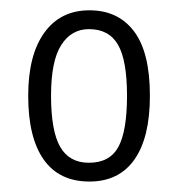

<svg xmlns="http://www.w3.org/2000/svg" viewBox="-20 -742 342 369"><path d="M268.1 -558.1Q268.1 -477.5 238.3 -435.3Q208.5 -393.1 151.9 -393.1Q93.8 -393.1 64 -435.3Q34.2 -477.5 34.2 -558.1Q34.2 -636.2 65.2 -679.2Q96.2 -722.2 151.9 -722.2Q207 -722.2 237.5 -681.9Q268.1 -641.6 268.1 -558.1ZM78.1 -558.1Q78.1 -490.2 95.7 -459.7Q113.3 -429.2 150.9 -429.2Q190.9 -429.2 207.5 -459.7Q224.1 -490.2 224.1 -558.1Q224.1 -626 206.8 -656Q189.5 -686 150.9 -686Q117.2 -686 97.7 -655.5Q78.1 -625 78.1 -558.1Z"/></svg>

Font: TypoPRO Open Sans Condensed
Style: Regular
Weight: 300
Width: 3
Foundry: Ascender Corporation
Version: Version 1.10